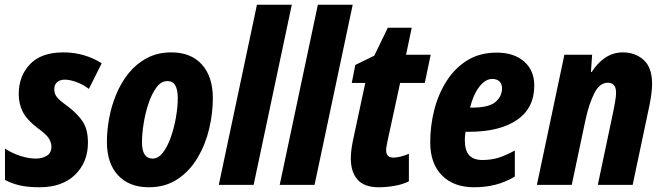

<svg xmlns="http://www.w3.org/2000/svg" viewBox="-20 -780 2800 810"><path d="M147 10Q97 10 63 2Q29 -6 1 -21V-153Q32 -133 66.5 -122Q101 -111 132 -111Q158 -111 177.5 -123Q197 -135 197 -161Q197 -178 186.5 -195.5Q176 -213 137 -241Q93 -275 76 -308.5Q59 -342 59 -383Q59 -459 106.5 -509Q154 -559 247 -559Q294 -559 335.5 -546.5Q377 -534 409 -513L355 -405Q330 -424 302 -434Q274 -444 253 -444Q233 -444 221 -433.5Q209 -423 209 -403Q209 -385 219.5 -371Q230 -357 265 -332Q306 -301 328.5 -268Q351 -235 351 -178Q351 -96 297 -43Q243 10 147 10Z M608 10Q525 10 478 -40.5Q431 -91 431 -182Q431 -229 440.5 -281Q450 -333 470.5 -382.5Q491 -432 523 -471.5Q555 -511 600 -535Q645 -559 703 -559Q786 -559 832 -507.5Q878 -456 878 -366Q878 -303 862.5 -237Q847 -171 814 -115Q781 -59 729.5 -24.5Q678 10 608 10ZM624 -111Q648 -111 667.5 -136.5Q687 -162 701 -202Q715 -242 722.5 -286Q730 -330 730 -367Q730 -401 719.5 -419.5Q709 -438 686 -438Q660 -438 640 -411Q620 -384 606.5 -343.5Q593 -303 586 -259Q579 -215 579 -180Q579 -111 624 -111Z M903 0 1064 -760H1211L1050 0Z M1160 0 1321 -760H1468L1307 0Z M1578 10Q1517 10 1488.5 -22Q1460 -54 1460 -112Q1460 -145 1470 -192L1521 -430H1464L1479 -506L1559 -545L1616 -663H1717L1693 -549H1797L1772 -430H1668L1614 -181Q1612 -171 1610.5 -162Q1609 -153 1609 -146Q1609 -115 1640 -115Q1651 -115 1668.5 -119Q1686 -123 1705 -131V-15Q1679 -2 1644.5 4Q1610 10 1578 10Z M1980 10Q1894 10 1844.5 -40Q1795 -90 1795 -180Q1795 -249 1812 -316Q1829 -383 1864 -438Q1899 -493 1951.5 -525.5Q2004 -558 2076 -558Q2148 -558 2191 -520.5Q2234 -483 2234 -419Q2234 -324 2161 -274Q2088 -224 1958 -224H1944Q1941 -206 1941 -189Q1941 -145 1959.5 -125Q1978 -105 2015 -105Q2051 -105 2081 -114Q2111 -123 2152 -145V-35Q2111 -11 2069.5 -0.5Q2028 10 1980 10ZM1971 -326Q2043 -326 2070.5 -350Q2098 -374 2098 -407Q2098 -426 2087 -436.5Q2076 -447 2057 -447Q2028 -447 2002.5 -414.5Q1977 -382 1963 -326Z M2245 0 2361 -549H2478L2473 -476H2476Q2501 -515 2534 -537Q2567 -559 2608 -559Q2660 -559 2695.5 -527Q2731 -495 2731 -426Q2731 -391 2720 -336L2649 0H2502L2568 -313Q2572 -334 2575.5 -354Q2579 -374 2579 -389Q2579 -431 2544 -431Q2510 -431 2487.5 -387Q2465 -343 2450 -274L2392 0Z"/></svg>

Font: Noto Sans Condensed ExtraBold
Style: Italic
Weight: 800
Width: 3
Italic angle: -12°
Designer: Monotype Design Team
Foundry: Monotype Imaging Inc.
Version: Version 2.013; ttfautohint (v1.8.4.7-5d5b)